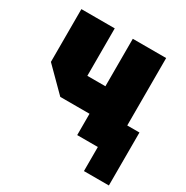

<svg xmlns="http://www.w3.org/2000/svg" viewBox="-161 -693 935 967"><g transform="rotate(30 306.0 -210.0)"><path d="M531 -560V-168H602V140H457V0H337V-124H167L38 -253V-560H232V-284H337V-560Z"/></g></svg>

Font: Tektur SemiCondensed ExtraBold
Style: Regular
Weight: 800
Width: 4
Designer: Adam Jagosz
Foundry: Adam Jagosz
Version: Version 1.005;gftools[0.9.30]